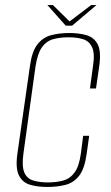

<svg xmlns="http://www.w3.org/2000/svg" viewBox="-20 -730 442 762"><path d="M167 12Q128 12 98.5 3Q69 -6 55 -34Q41 -62 49 -120L99 -469Q107 -527 129 -554.5Q151 -582 183.5 -590.5Q216 -599 255 -599Q295 -599 324.5 -590Q354 -581 368 -553.5Q382 -526 374 -469L361 -379H337L349 -467Q357 -518 345.5 -542.5Q334 -567 309.5 -574.5Q285 -582 252 -582Q218 -582 191 -574.5Q164 -567 146.5 -542.5Q129 -518 121 -467L73 -121Q66 -70 76.5 -45.5Q87 -21 112 -13.5Q137 -6 170 -6Q204 -6 231 -13.5Q258 -21 276 -45.5Q294 -70 301 -121L310 -191H334L324 -120Q316 -61 294.5 -33Q273 -5 240.5 3.5Q208 12 167 12ZM241 -628 168 -710H190L256 -645L342 -710H363L266 -628Z"/></svg>

Font: Alumni Sans SC Thin
Style: Italic
Weight: 100
Italic angle: -8°
Designer: Robert E. Leuschke
Foundry: Robert E. Leuschke
Version: Version 1.016